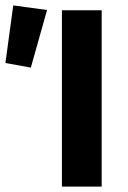

<svg xmlns="http://www.w3.org/2000/svg" viewBox="-33 -690 473 710"><path d="M16 -670 -13 -457 81 -440 141 -653ZM196 -652V0H343V-652Z"/></svg>

Font: Cambridge Sans Bold
Style: Regular
Weight: 700
Version: Version 2.020;PS 002.020;hotconv 1.0.88;makeotf.lib2.5.64775